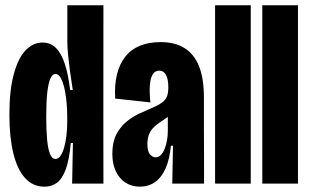

<svg xmlns="http://www.w3.org/2000/svg" viewBox="-20 -700 1178 732"><path d="M149.7 11.7Q105.8 11.7 76 -20.8Q46.2 -53.2 31 -114.8Q15.8 -176.3 15.8 -262.2Q15.8 -356.7 32.7 -417.8Q49.5 -479 77.8 -508.4Q106.2 -537.8 141.7 -537.8Q172.3 -537.8 193.2 -517.2Q214 -496.5 227.2 -456.2Q240.5 -416 247.3 -357H257.5Q251.5 -393.7 247 -427.2Q242.5 -460.7 239.6 -489.8Q236.7 -519 236.7 -542.8V-680H374.3L374 -248.8L374.3 0H255L258 -154.7H249.8Q244.2 -91.3 230.8 -54.7Q217.3 -18 197 -3.2Q176.7 11.7 149.7 11.7ZM191.3 -94Q202.2 -94 210.6 -105.9Q219 -117.8 224.7 -138Q230.3 -158.2 233.3 -183.2Q236.3 -208.2 236.3 -234.3V-255.3Q236.3 -280.8 234.2 -304.8Q232.2 -328.8 228.4 -349.7Q224.7 -370.5 219.2 -385.8Q213.7 -401.2 206.9 -409.6Q200.2 -418 191.2 -418Q180.3 -418 172.4 -401.1Q164.5 -384.2 160.3 -347.8Q156.2 -311.5 156.2 -253.8Q156.2 -203.8 159.6 -167.7Q163 -131.5 170.8 -112.8Q178.5 -94 191.3 -94Z M513.3 11.7Q482.5 11.7 458.8 -3.4Q435.2 -18.5 421.8 -46.6Q408.3 -74.7 408.3 -113.7Q408.3 -157.2 423.1 -186.5Q437.8 -215.8 461.2 -235.2Q484.5 -254.7 510.7 -266.8Q536.8 -279 558.8 -288.2Q584.8 -299.2 598.4 -309.5Q612 -319.8 616.8 -333.1Q621.7 -346.3 621.7 -366.3Q621.7 -398.5 612.8 -414.6Q603.8 -430.7 586.8 -430.7Q571.7 -430.7 562.8 -417.2Q553.8 -403.8 551.5 -377Q549.2 -350.2 553.3 -309.5L419.2 -324.2Q416 -376.2 426 -416.5Q436 -456.8 457.9 -484.3Q479.8 -511.8 513.6 -525.7Q547.3 -539.5 592.5 -539.5Q646.7 -539.5 683.5 -516.7Q720.3 -493.8 738.9 -447.2Q757.5 -400.5 757.5 -327V-201.8Q757.7 -168.3 757.8 -134.7Q757.8 -101 757.9 -67.3Q758 -33.7 758 0H636.7Q637.5 -36.3 638.2 -72.2Q638.8 -108.2 639.5 -144.5H631.5Q626.8 -92.7 611.2 -57.7Q595.5 -22.7 570.7 -5.5Q545.8 11.7 513.3 11.7ZM573.2 -100.2Q584.5 -100.2 593.2 -109Q602 -117.8 607.9 -132.9Q613.8 -148 616.8 -165.4Q619.8 -182.8 619.8 -199.3V-263L642.8 -279.5Q634.8 -267.2 624.2 -258.2Q613.5 -249.2 601.9 -241.8Q590.3 -234.5 579.6 -226.4Q568.8 -218.3 560.7 -208.8Q552.5 -199.2 547.2 -185.1Q542 -171 542 -151.3Q542 -122.2 551.9 -111.2Q561.8 -100.2 573.2 -100.2Z M800 0V-680H936V0Z M980 0V-680H1116V0Z"/></svg>

Font: Bricolage Grotesque 96pt ExtraBold Condensed
Style: Regular
Weight: 800
Width: 3
Version: Version 1.001;gftools[0.9.33.dev8+g029e19f]